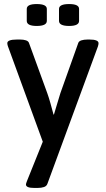

<svg xmlns="http://www.w3.org/2000/svg" viewBox="-20 -720 521 947"><path d="M321 -592Q271 -592 271 -617V-676Q271 -700 321 -700Q370 -700 370 -676V-617Q370 -592 321 -592ZM161 -592Q112 -592 112 -617V-676Q112 -700 161 -700Q211 -700 211 -676V-617Q211 -592 161 -592ZM149 207Q108 207 108 190Q108 188 109 184.5Q110 181 113 173L191 -21L19 -492Q18 -495 17 -499Q16 -503 16 -507Q16 -525 64 -525H79Q96 -525 108 -521Q120 -517 123 -508L213 -261Q221 -239 229 -210Q237 -181 244 -155H246Q254 -180 262.5 -210Q271 -240 278 -261L366 -508Q369 -517 381.5 -521Q394 -525 412 -525H421Q466 -525 466 -507Q466 -501 463 -491L214 186Q210 198 197 202.5Q184 207 165 207Z"/></svg>

Font: Asap Medium
Style: Regular
Weight: 500
Designer: Pablo Cosgaya
Foundry: Omnibus-Type
Version: Version 3.001; ttfautohint (v1.8.3)